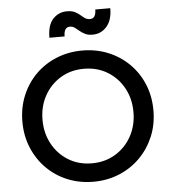

<svg xmlns="http://www.w3.org/2000/svg" viewBox="-64 -1051 1006 1121"><g transform="rotate(-5 439.0 -490.5)"><path d="M439 12Q520 12 590 -17Q660 -46 712 -98Q764 -150 793.5 -220Q823 -290 823 -373Q823 -456 794 -526Q765 -596 712.5 -648Q660 -700 590 -728.5Q520 -757 439 -757Q358 -757 288 -728.5Q218 -700 166 -648.5Q114 -597 84.5 -526.5Q55 -456 55 -373Q55 -290 84.5 -219.5Q114 -149 166 -97Q218 -45 288 -16.5Q358 12 439 12ZM439 -96Q362 -96 302 -132.5Q242 -169 207.5 -232Q173 -295 173 -373Q173 -452 207.5 -514.5Q242 -577 302 -613.5Q362 -650 439 -650Q517 -650 577 -613.5Q637 -577 671.5 -514.5Q706 -452 706 -373Q706 -295 671.5 -232Q637 -169 576.5 -132.5Q516 -96 439 -96ZM508 -844Q558 -844 591 -881.5Q624 -919 624 -989H536Q536 -936 500 -936Q484 -936 471.5 -944.5Q459 -953 446 -964.5Q433 -976 415.5 -984.5Q398 -993 370 -993Q321 -993 288 -957.5Q255 -922 255 -848H344Q344 -902 379 -902Q396 -902 408 -893Q420 -884 433 -873Q446 -862 463.5 -853Q481 -844 508 -844Z"/></g></svg>

Font: Custom Plus Jakarta Sans SemiBold
Style: Regular
Weight: 600
Designer: Gumpita Rahayu & FullSphere
Foundry: Tokotype & FullSphere
Version: Version 1.001;hotconv 1.0.117;makeotfexe 2.5.65602